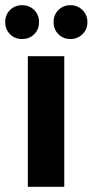

<svg xmlns="http://www.w3.org/2000/svg" viewBox="-42 -718 356 738"><path d="M65 0V-502H205V0ZM43 -568Q15 -568 -3.5 -586.5Q-22 -605 -22 -633Q-22 -661 -3.5 -679.5Q15 -698 43 -698Q71 -698 89.5 -679.5Q108 -661 108 -633Q108 -605 89.5 -586.5Q71 -568 43 -568ZM229 -568Q201 -568 182.5 -586.5Q164 -605 164 -633Q164 -661 182.5 -679.5Q201 -698 229 -698Q256 -698 275 -679.5Q294 -661 294 -633Q294 -605 275 -586.5Q256 -568 229 -568Z"/></svg>

Font: DM Sans 16pt ExtraBold
Style: Regular
Weight: 800
Version: Version 4.004;gftools[0.9.30]